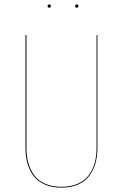

<svg xmlns="http://www.w3.org/2000/svg" viewBox="-20 -839 556 868"><path d="M195.3 -811.5Q195.3 -818.8 202.6 -818.8Q210 -818.8 210 -811.5Q210 -804.2 202.6 -804.2Q195.3 -804.2 195.3 -811.5ZM319.8 -811.5Q319.8 -818.8 327.1 -818.8Q334.5 -818.8 334.5 -811.5Q334.5 -804.2 327.1 -804.2Q319.8 -804.2 319.8 -811.5ZM420.4 -680.2V-169.4Q420.4 -131.8 411.4 -100.6Q402.3 -69.3 383.8 -44.2Q365.2 -19 333.3 -4.9Q301.3 9.3 258.3 9.3Q214.8 9.3 182.4 -4.9Q149.9 -19 131.3 -44.2Q112.8 -69.3 104 -100.6Q95.2 -131.8 95.2 -169.4V-680.2H99.6V-169.4Q99.6 -132.3 108.2 -101.8Q116.7 -71.3 134.8 -46.6Q152.8 -22 184.3 -8.3Q215.8 5.4 258.3 5.4Q300.3 5.4 331.8 -8.5Q363.3 -22.5 381.3 -47.1Q399.4 -71.8 408 -102.3Q416.5 -132.8 416.5 -169.4V-680.2Z"/></svg>

Font: Fira Sans Compressed Four
Style: Regular
Weight: 100
Width: 1
Designer: Carrois Corporate & Edenspiekermann AG
Foundry: Carrois Corporate GbR & Edenspiekermann AG
Version: Version 4.203;PS 004.203;hotconv 1.0.88;makeotf.lib2.5.64775